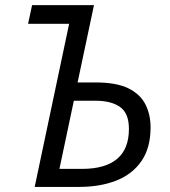

<svg xmlns="http://www.w3.org/2000/svg" viewBox="-20 -734 669 754"><path d="M116.2 0 251.5 -640.6H90.3L106 -713.9H349.1L284.7 -410.2H356Q437.5 -410.2 484.4 -387Q531.2 -363.8 551.3 -323.7Q571.3 -283.7 571.3 -233.9Q571.3 -153.3 535.6 -101.6Q500 -49.8 436.8 -24.9Q373.5 0 291 0ZM213.4 -70.8H302.7Q393.1 -70.8 439.7 -109.9Q486.3 -148.9 486.3 -228Q486.3 -289.1 451.7 -313.7Q417 -338.4 355.5 -338.4H270Z"/></svg>

Font: Open Sans
Style: Italic
Weight: 400
Italic angle: -12°
Designer: Monotype Design Team
Foundry: Monotype Imaging Inc.
Version: Version 3.000; ttfautohint (v1.8.4)